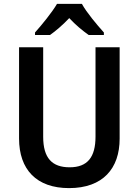

<svg xmlns="http://www.w3.org/2000/svg" viewBox="-20 -957 713 987"><path d="M401 -937H273C248 -894 195 -829 160 -790V-777H237C267 -798 303 -829 336 -864C368 -829 405 -799 436 -777H514V-790C478 -830 425 -893 401 -937ZM595 -244V-714H471V-255C471 -149 430 -97 338 -97C248 -97 202 -144 202 -254V-714H78V-245C78 -85 168 10 335 10C509 10 595 -91 595 -244Z"/></svg>

Font: Noto Sans Arabic SemCond SemBd
Style: Regular
Weight: 600
Width: 4
Designer: Monotype Design Team, Nadine Chahine, Nizar Qandah and Khaled Hosny
Foundry: Monotype Imaging Inc.
Version: Version 2.012